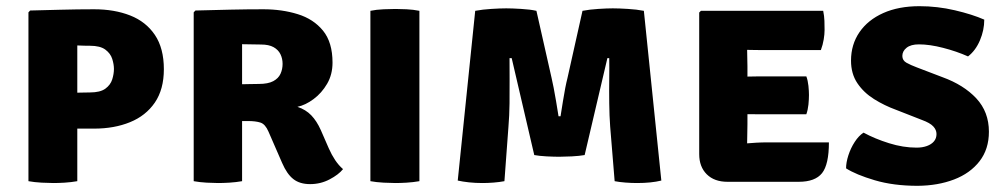

<svg xmlns="http://www.w3.org/2000/svg" viewBox="-20 -586 3244 621"><path d="M510 -362Q510 -297 480.8 -254.2Q451.5 -211.5 400.5 -190.8Q349.5 -170 284.5 -170Q276 -170 256.8 -170Q237.5 -170 216.5 -170Q195.5 -170 180.8 -170Q166 -170 166 -170V-284Q177.5 -285 199.5 -285.5Q221.5 -286 242 -286.5Q262.5 -287 271 -287Q304 -287 320.8 -299.2Q337.5 -311.5 343 -329.2Q348.5 -347 348.5 -363Q348.5 -378 343 -395.5Q337.5 -413 320.8 -425.5Q304 -438 271 -438Q258.5 -438 253 -438.2Q247.5 -438.5 230 -439V0Q210 3.5 189 4.8Q168 6 153 6Q139 6 115 4.8Q91 3.5 72 0V-546L77.5 -552Q118 -553 175 -554.5Q232 -556 284.5 -556Q350 -556 401 -536Q452 -516 481 -473Q510 -430 510 -362Z M1055.5 -383.5Q1055.5 -345 1038 -315Q1020.5 -285 994.2 -265.5Q968 -246 942 -240.5Q969 -231.5 986.8 -213Q1004.5 -194.5 1017.5 -165.5L1043.5 -106Q1052.5 -85.5 1064 -68.2Q1075.5 -51 1089.5 -39Q1075 -21 1046 -5.8Q1017 9.5 983 9.5Q949.5 9.5 928.8 -6.8Q908 -23 892.5 -59L848.5 -160Q838 -184.5 822.5 -189.5Q807 -194.5 782.5 -194.5H693.5V-312.5Q711 -312.5 736.5 -313Q762 -313.5 784.8 -314Q807.5 -314.5 817 -314.5Q847 -314.5 863.8 -323.5Q880.5 -332.5 887.2 -347.2Q894 -362 894 -379.5Q894 -396.5 887 -410.8Q880 -425 864.8 -433.5Q849.5 -442 824.5 -442Q806.5 -442 793.5 -442.5Q780.5 -443 763 -443V0Q743 3.5 721.8 4.8Q700.5 6 685.5 6Q671.5 6 648.5 4.8Q625.5 3.5 606.5 0V-546L612 -552Q672.5 -553.5 725.8 -554.8Q779 -556 832 -556Q892 -556 943 -540.2Q994 -524.5 1024.8 -486.8Q1055.5 -449 1055.5 -383.5Z M1178 -551Q1197 -555 1221 -556Q1245 -557 1259 -557Q1274 -557 1295.2 -556Q1316.5 -555 1336.5 -551V0Q1316.5 3.5 1295.2 4.8Q1274 6 1259 6Q1245 6 1221 4.8Q1197 3.5 1178 0Z M1517 -551Q1541 -555.5 1569.5 -557.2Q1598 -559 1617.5 -559Q1636 -559 1665.5 -557.2Q1695 -555.5 1715 -551L1764 -334Q1767 -321 1770.8 -301.8Q1774.5 -282.5 1778.5 -259Q1782.5 -235.5 1786.5 -210H1793Q1797 -235.5 1800.8 -258.8Q1804.5 -282 1808.2 -301.2Q1812 -320.5 1815.5 -334L1864 -551Q1887.5 -555.5 1915.5 -557.2Q1943.5 -559 1962 -559Q1981.5 -559 2010.5 -557.2Q2039.5 -555.5 2062.5 -551L2119 -2Q2086.5 6 2040.5 6Q2023 6 2003.2 4.5Q1983.5 3 1968 0L1953.5 -177Q1951 -211 1950.5 -251.5Q1950 -292 1950.5 -330.8Q1951 -369.5 1950.5 -398H1944.5L1871 -84.5Q1854 -81.5 1829.5 -80.2Q1805 -79 1789 -79Q1772.5 -79 1748.2 -80.2Q1724 -81.5 1708 -84.5L1635 -398H1628Q1628 -369 1628.2 -330.5Q1628.5 -292 1628 -251.5Q1627.5 -211 1624.5 -176L1611.5 0Q1595.5 3 1576.8 4.5Q1558 6 1540.5 6Q1518 6 1497 3.8Q1476 1.5 1460.5 -2Z M2241.5 -545.5 2247 -551H2396.5V-425Q2396.5 -409 2397 -398Q2397.5 -387 2397.5 -371.5V-184Q2397.5 -165.5 2397 -153.5Q2396.5 -141.5 2396.5 -123.5V2H2333Q2290.5 2 2266 -22.2Q2241.5 -46.5 2241.5 -87.5ZM2588 -339Q2593 -325.5 2594.8 -308.2Q2596.5 -291 2596.5 -279Q2596.5 -265 2594.8 -247.8Q2593 -230.5 2588 -216.5H2460Q2448.5 -216.5 2426 -216.5Q2403.5 -216.5 2380.2 -216.8Q2357 -217 2342.5 -217.5V-337Q2357 -337.5 2380.2 -338Q2403.5 -338.5 2426 -338.8Q2448.5 -339 2460 -339ZM2642.5 -551Q2646 -534 2646.5 -518.5Q2647 -503 2647 -489Q2647 -475.5 2644.2 -458.5Q2641.5 -441.5 2635 -424H2460Q2448.5 -424 2426 -424.2Q2403.5 -424.5 2380.2 -425Q2357 -425.5 2342.5 -426V-551ZM2661 -125.5Q2661 -54 2638.8 -26Q2616.5 2 2563.5 2H2344.5V-119.5Q2373.5 -120.5 2391.8 -122Q2410 -123.5 2426.2 -124.5Q2442.5 -125.5 2465.5 -125.5Z M2716.5 -41.5Q2716.5 -60.5 2724 -83.8Q2731.5 -107 2744.5 -127Q2757.5 -147 2773 -157Q2810 -137 2855.5 -122.8Q2901 -108.5 2944.5 -108.5Q2963.5 -108.5 2978 -113.8Q2992.5 -119 3000.8 -128.8Q3009 -138.5 3009 -152.5Q3009 -166 2998.5 -177.2Q2988 -188.5 2962 -198L2879 -230.5Q2840.5 -244.5 2807 -265.5Q2773.5 -286.5 2753 -317Q2732.5 -347.5 2732.5 -390Q2732.5 -442 2759.8 -481.8Q2787 -521.5 2836.8 -543.8Q2886.5 -566 2954 -566Q3011.5 -566 3068.2 -552.8Q3125 -539.5 3163.5 -522.5Q3163.5 -488.5 3149.5 -455.5Q3135.5 -422.5 3111 -403.5Q3074 -420 3030.5 -431.2Q2987 -442.5 2952 -442.5Q2926 -442.5 2912.2 -431.5Q2898.5 -420.5 2898.5 -405Q2898.5 -390.5 2912 -383Q2925.5 -375.5 2945.5 -368L3028 -336.5Q3097 -311.5 3137.8 -267.8Q3178.5 -224 3178.5 -160Q3178.5 -103.5 3148.2 -64.5Q3118 -25.5 3065.8 -5.5Q3013.5 14.5 2948 15Q2870 15 2809.2 -3Q2748.5 -21 2716.5 -41.5Z"/></svg>

Font: Signika SC
Style: Regular
Weight: 300
Designer: Anna Giedryś
Foundry: Anna Giedryś
Version: Version 2.000